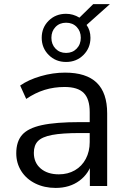

<svg xmlns="http://www.w3.org/2000/svg" viewBox="-20 -899 625 928"><path d="M58.6 -158.1Q58.6 -214.7 86.9 -247.1Q115.1 -279.4 181.8 -294.1Q248.5 -308.8 367.6 -308.8H428.8V-256H368.5Q279.8 -256 231.5 -246.7Q183.2 -237.4 163.4 -217Q143.6 -196.7 143.6 -160.2Q143.6 -112.7 176.7 -84.5Q209.8 -56.4 264.5 -56.4Q308 -56.4 342 -76Q376 -95.7 394.8 -131.4Q413.6 -167.1 413.6 -212.5V-357.2Q413.6 -420.7 384.8 -449.6Q356 -478.6 292.4 -478.6Q241.1 -478.6 195.4 -464.5Q149.8 -450.3 106.7 -420.9L77.5 -485.6Q118 -513.9 176.9 -530.9Q235.7 -548 294.2 -548Q397.1 -548 447.6 -499.1Q498 -450.3 498 -351V0H414.3V-120.7H426.8Q411.7 -61.2 364.4 -25.9Q317.1 9.3 248.9 9.3Q194.6 9.3 150.9 -12.1Q107.3 -33.6 82.9 -72Q58.6 -110.4 58.6 -158.1ZM181.6 -716.4Q181.6 -765.6 215.3 -799Q249 -832.3 299.4 -832.3Q333.5 -832.3 363.9 -813.7L430.5 -879H511.1L398.4 -778.4Q417.2 -752.3 417.2 -716.2Q417.2 -667.1 383.4 -633.3Q349.6 -599.5 299.4 -599.5Q249.2 -599.5 215.4 -633.3Q181.6 -667.1 181.6 -716.4ZM370.5 -716.3Q370.5 -748 350.8 -768.6Q331 -789.2 299.5 -789.2Q267.9 -789.2 248.2 -768.5Q228.4 -747.9 228.4 -716.3Q228.4 -684.7 248.4 -663.9Q268.3 -643.2 299.4 -643.2Q330.6 -643.2 350.5 -663.9Q370.5 -684.6 370.5 -716.3Z"/></svg>

Font: Min Sans VF VF
Style: Regular
Weight: 400
Designer: Jinseong-Kim, NotoSansCJK, Nunito
Foundry: Jinseong-Kim
Version: Version 1.420;Glyphs 3.1.2 (3151)